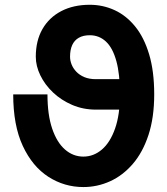

<svg xmlns="http://www.w3.org/2000/svg" viewBox="-20 -755 687 788"><path d="M34.2 -367.6H174.8Q174.8 -284.1 194.1 -227.2Q213.4 -170.3 246.8 -141.3Q280.2 -112.3 322.1 -112.3Q364.2 -112.3 398.2 -141.3Q432.2 -170.3 452.2 -227.2Q472.3 -284.1 472.3 -367.6Q472.3 -451.1 457.4 -504.8Q442.6 -558.5 414.8 -584.4Q387 -610.4 348.4 -610.4Q321.6 -610.4 303.6 -600.1Q285.5 -589.9 276.5 -570.3Q267.5 -550.6 267.5 -522.2Q267.5 -506.6 273.8 -490.5Q280.2 -474.4 293.2 -460.7Q306.2 -447 326.2 -438.5Q346.2 -430.1 373.5 -430.1V-305.1Q321.1 -305.1 276.2 -324.4Q231.2 -343.8 197.8 -375.4Q164.3 -407.1 145.6 -445.6Q126.9 -484 126.9 -522.2Q126.9 -588 154.2 -635.7Q181.6 -683.4 231.5 -709.4Q281.4 -735.4 348.4 -735.4Q402.1 -735.4 450 -713.5Q497.9 -691.6 534.5 -646.6Q571.2 -601.7 592 -532.3Q612.9 -462.9 612.9 -367.6Q612.9 -272.6 589.4 -201.1Q565.9 -129.6 525 -82.2Q484.2 -34.8 431.8 -11Q379.5 12.7 322.1 12.7Q244 12.7 178.4 -29.5Q112.8 -71.8 73.5 -156.2Q34.2 -240.6 34.2 -367.6ZM558.6 -430.1V-305.1H373.5V-430.1Z"/></svg>

Font: Giphurs SC
Style: Regular
Weight: 400
Version: Version 0.920